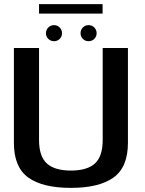

<svg xmlns="http://www.w3.org/2000/svg" viewBox="-20 -908 702 932"><path d="M324 4Q461 4 531 -46.2Q601 -96.5 601 -214.5V-675H478.5V-229Q478.5 -148.5 440.5 -114.2Q402.5 -80 324 -80Q246 -80 207.8 -114.2Q169.5 -148.5 169.5 -229V-675H47.5V-214.5Q47.5 -96.5 117.2 -46.2Q187 4 324 4ZM242.5 -708Q258.5 -708 269.8 -719.2Q281 -730.5 281 -746.5Q281 -763 269.8 -774.5Q258.5 -786 242.5 -786Q226 -786 214.5 -774.5Q203 -763 203 -746.5Q203 -730.5 214.5 -719.2Q226 -708 242.5 -708ZM409.5 -708Q426.5 -708 437.8 -719.2Q449 -730.5 449 -746.5Q449 -763 437.8 -774.5Q426.5 -786 409.5 -786Q393.5 -786 382.2 -774.5Q371 -763 371 -746.5Q371 -730.5 382.2 -719.2Q393.5 -708 409.5 -708ZM169.5 -842H478V-888H169.5Z"/></svg>

Font: Anybody Thin Medium
Style: Regular
Weight: 500
Version: Version 1.113;gftools[0.9.25]